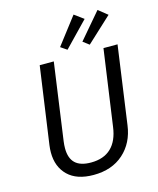

<svg xmlns="http://www.w3.org/2000/svg" viewBox="-134 -1015 922 1120"><g transform="rotate(-15 327.0 -455.0)"><path d="M556 -217Q542 -113 472 -50.5Q402 12 291 12Q190 12 136.5 -40Q83 -92 83 -179Q83 -200 86 -222L152 -688H237L172 -223Q169 -201 169 -181Q169 -121 200 -91.5Q231 -62 295 -62Q372 -62 416.5 -104.5Q461 -147 472 -229L537 -688H622ZM475 -881 332 -733 294 -759 419 -922ZM616 -868 465 -728 428 -756 561 -912Z"/></g></svg>

Font: FiraGO Book
Style: Italic
Weight: 350
Italic angle: -8°
Designer: bBox Type GmbH
Foundry: bBox Type GmbH
Version: Version 1.001